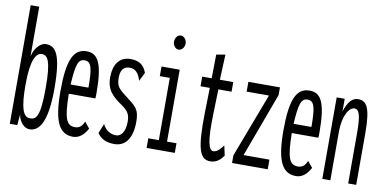

<svg xmlns="http://www.w3.org/2000/svg" viewBox="-67 -857 2134 1060"><g transform="rotate(10 1000.0 -326.5)"><path d="M141 11C189 11 238 -33 238 -233C238 -428 204 -468 149 -468C127 -468 91 -445 77 -387V-665H29V0H71L76 -60C84 -15 114 11 141 11ZM133 -49C94 -49 77 -100 77 -227C77 -369 105 -410 137 -410C170 -410 190 -380 190 -229C190 -60 165 -49 133 -49Z M385 10C419 10 446 -14 465 -50L437 -84C427 -61 414 -44 386 -44C338 -44 323 -82 321 -220H470C471 -231 471 -238 471 -251C471 -420 440 -468 378 -468C305 -468 273 -402 273 -227C273 -54 308 10 385 10ZM322 -272C329 -388 340 -417 376 -417C414 -417 422 -377 422 -272Z M616 10C673 10 715 -32 715 -133C715 -204 691 -218 636 -260C587 -297 577 -311 577 -357C577 -389 588 -420 627 -420C658 -420 677 -403 691 -358L715 -406C700 -449 672 -468 624 -468C560 -468 530 -418 530 -350C530 -278 565 -246 621 -208C659 -182 668 -161 668 -123C668 -70 647 -39 617 -39C590 -39 559 -53 542 -89L520 -35C537 -11 562 10 616 10Z M875 -565C893 -565 908 -583 908 -604C908 -626 893 -644 875 -644C857 -644 843 -626 843 -604C843 -583 858 -565 875 -565ZM796 0H954V-54H901V-457H799V-403H855V-54H796Z M1154 12C1180 12 1205 1 1228 -33L1216 -88C1204 -71 1184 -46 1162 -46C1134 -46 1122 -102 1126 -243L1130 -387H1204V-441H1129L1135 -583L1085 -574L1083 -441H1030V-387H1082L1079 -248C1075 -46 1095 12 1154 12Z M1275 0H1475V-54H1330L1463 -414V-457H1286V-402H1411L1275 -43Z M1635 10C1669 10 1696 -14 1715 -50L1687 -84C1677 -61 1664 -44 1636 -44C1588 -44 1573 -82 1571 -220H1720C1721 -231 1721 -238 1721 -251C1721 -420 1690 -468 1628 -468C1555 -468 1523 -402 1523 -227C1523 -54 1558 10 1635 10ZM1572 -272C1579 -388 1590 -417 1626 -417C1664 -417 1672 -377 1672 -272Z M1781 0H1826V-273C1826 -360 1858 -414 1889 -414C1915 -414 1926 -381 1926 -285V0H1971V-287C1971 -436 1947 -468 1899 -468C1868 -468 1844 -442 1826 -386V-457H1781Z"/></g></svg>

Font: Inconsolata UltraCondensed Thin
Style: Regular
Weight: 100
Width: 1
Monospace: yes
Designer: Raph Levien, Cyreal, Brenton Simpson
Foundry: Raph Levien, Cyreal, Google
Version: Version 3.100